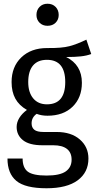

<svg xmlns="http://www.w3.org/2000/svg" viewBox="-20 -795 511 1027"><path d="M468 -506Q444 -497 412.5 -493.5Q381 -490 334 -490Q418 -448 418 -352Q418 -273 368.5 -224.5Q319 -176 234 -176Q202 -176 176 -186Q149 -167 149 -135Q149 -113 163.5 -101Q178 -89 214 -89H283Q361 -89 407 -49Q453 -9 453 53Q453 127 395.5 169.5Q338 212 229 212Q115 212 67.5 172.5Q20 133 20 53H101Q101 102 128.5 123Q156 144 229 144Q300 144 331.5 122Q363 100 363 59Q363 21 338 1.5Q313 -18 265 -18H207Q137 -18 103 -45Q69 -72 69 -116Q69 -141 83.5 -164.5Q98 -188 124 -207Q82 -231 62 -267.5Q42 -304 42 -356Q42 -438 94 -488Q146 -538 232 -538Q310 -537 351.5 -548Q393 -559 442 -583ZM131 -356Q131 -301 157.5 -269Q184 -237 231 -237Q329 -237 329 -356Q329 -475 231 -475Q182 -475 156.5 -444.5Q131 -414 131 -356ZM294 -715Q294 -690 277.5 -673.5Q261 -657 234 -657Q208 -657 191.5 -673.5Q175 -690 175 -715Q175 -741 191.5 -758Q208 -775 234 -775Q261 -775 277.5 -758Q294 -741 294 -715Z"/></svg>

Font: Fira Sans Condensed
Style: Regular
Weight: 400
Width: 3
Designer: bBox Type GmbH & Carrois Corporate GbR & Edenspiekermann AG
Foundry: bBox Type GmbH & Carrois Corporate GbR & Edenspiekermann AG
Version: Version 4.301